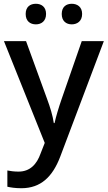

<svg xmlns="http://www.w3.org/2000/svg" viewBox="-20 -757 570 1017"><path d="M116 -683C116 -645 140 -628 170 -628C199 -628 224 -645 224 -683C224 -721 199 -737 170 -737C140 -737 116 -721 116 -683ZM307 -683C307 -645 331 -628 360 -628C389 -628 415 -645 415 -683C415 -721 389 -737 360 -737C331 -737 307 -721 307 -683ZM1 -539 217 0 195 56C175 113 139 152 78 152C55 152 33 149 19 146V232C36 236 60 240 93 240C197 240 259 178 299 73L530 -539H413L307 -234C291 -188 276 -138 269 -105H265C259 -146 246 -188 229 -234L118 -539Z"/></svg>

Font: Noto Sans Balinese Medium
Style: Regular
Weight: 500
Designer: Aditya Bayu, David Williams
Foundry: David Williams
Version: Version 2.005